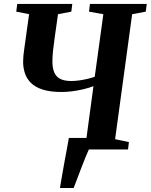

<svg xmlns="http://www.w3.org/2000/svg" viewBox="-20 -763 769 980"><path d="M286 196.5Q291 167 297.2 130.5Q303.5 94 310.2 57.2Q317 20.5 322.8 -10.5Q328.5 -41.5 331.5 -59H449.5L433.5 0Q427.5 12.5 417 38.2Q406.5 64 394.8 94.5Q383 125 372.8 152.5Q362.5 180 356 196.5ZM325.5 0 330.5 -38.5 420.5 -52.5 457 -323Q433 -314 405.5 -307.5Q378 -301 349.5 -297.2Q321 -293.5 293.5 -293.5Q236 -293.5 198 -305.8Q160 -318 138.2 -339.5Q116.5 -361 107.2 -389Q98 -417 98 -448Q98 -463 99.5 -478.8Q101 -494.5 103 -507.5L128.5 -690.5L63 -703.5L68 -743H349L344 -703.5L276 -690.5L259.5 -573.5Q254.5 -539 251 -507Q247.5 -475 247.5 -450Q247.5 -416 256.8 -393.8Q266 -371.5 287.2 -360.5Q308.5 -349.5 344 -349.5Q362.5 -349.5 384.2 -352.5Q406 -355.5 427 -360.5Q448 -365.5 463.5 -371L507.5 -690.5L434.5 -703.5L439 -743H729L724 -703.5L654.5 -690.5L567.5 -52.5L638 -38L633.5 0Z"/></svg>

Font: Merriweather 60pt
Style: Bold Italic
Weight: 700
Italic angle: -7.8°
Version: Version 2.101